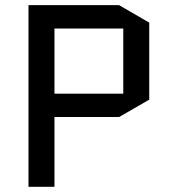

<svg xmlns="http://www.w3.org/2000/svg" viewBox="-20 -720 665 740"><path d="M89.8 0V-700.2H439L555.2 -632.8V-335.9L439 -269H189.9V0ZM189.9 -609.9V-358.9H455.1V-609.9Z"/></svg>

Font: Quantico
Style: Regular
Weight: 400
Designer: Matt Desmond
Foundry: MADtype
Version: Version 2.002